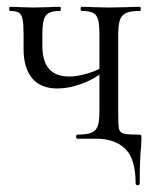

<svg xmlns="http://www.w3.org/2000/svg" viewBox="-20 -406 455 562"><path d="M261 0H206Q203 0 203 -6Q203 -12 206 -12Q234 -12 247.5 -17.5Q261 -23 266 -37Q271 -51 271 -81V-305Q271 -335 267 -349Q263 -363 252 -368.5Q241 -374 219 -374Q216 -374 216 -380Q216 -386 219 -386Q241 -386 254 -385L299 -384L351 -385Q365 -386 390 -386Q392 -386 392 -380Q392 -374 390 -374Q362 -374 349 -368Q336 -362 331 -347.5Q326 -333 326 -303V-81Q326 -41 328 -30Q330 -19 340.5 -15.5Q351 -12 385 -12Q392 -12 393 -10.5Q394 -9 394 0L393 23Q389 61 389 131Q389 136 383 136Q377 136 377 131Q377 59 346.5 29.5Q316 0 261 0ZM104 -272Q104 -182 182 -182Q206 -182 236.5 -191Q267 -200 288 -215L293 -203Q256 -174 218.5 -160.5Q181 -147 148 -147Q99 -147 74 -177Q49 -207 49 -263V-305Q49 -336 46 -350Q43 -364 35 -369Q27 -374 9 -374Q7 -374 7 -380Q7 -386 9 -386Q28 -386 39 -385L78 -384L122 -385Q135 -386 156 -386Q158 -386 158 -380Q158 -374 156 -374Q134 -374 123 -368Q112 -362 108 -347.5Q104 -333 104 -303Z"/></svg>

Font: Cormorant Infant
Style: Regular
Weight: 400
Designer: Christian Thalmann (Catharsis Fonts)
Foundry: Catharsis Fonts
Version: Version 4.000